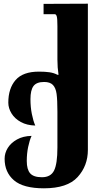

<svg xmlns="http://www.w3.org/2000/svg" viewBox="-20 -781 534 1040"><path d="M5 79Q5 48 22 20.5Q39 -7 72 -25.5Q105 -44 151 -45Q140 -21 132.5 15Q125 51 125 91Q125 137 143.5 158Q162 179 207 179Q255 179 273 142.5Q291 106 291 18V-176Q291 -240 286.5 -272.5Q282 -305 266.5 -321Q251 -337 219 -337Q178 -337 161.5 -315Q145 -293 145 -244Q145 -201 152.5 -163.5Q160 -126 171 -101Q126 -102 93 -120Q60 -138 42.5 -166.5Q25 -195 25 -225Q25 -302 64.5 -347.5Q104 -393 191 -393Q225 -393 248.5 -389.5Q272 -386 291 -376H297Q291 -415 291 -458V-640Q291 -680 287.5 -692Q284 -704 277 -704H216V-760L456 -761V31Q456 117 400.5 178Q345 239 218 239Q106 239 55.5 195.5Q5 152 5 79Z"/></svg>

Font: Noto Serif Georgian Black Cond
Style: Regular
Weight: 900
Width: 3
Designer: Monotype Design team
Foundry: Monotype Imaging Inc.
Version: Version 1.000